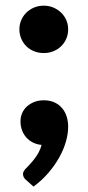

<svg xmlns="http://www.w3.org/2000/svg" viewBox="-20 -526 319 693"><path d="M74 123.5Q63 114.5 63 101.5Q63 96.5 66.5 90.8Q70 85 75 80.5Q81 74.5 89 65.8Q97 57 105 46.5Q113 36 119.8 23.5Q126.5 11 130 -3Q113 -4.5 99 -11.5Q85 -18.5 75 -29.8Q65 -41 59.5 -55.8Q54 -70.5 54 -88Q54 -104 60 -117.8Q66 -131.5 77.2 -141.8Q88.5 -152 103.8 -158Q119 -164 138 -164Q160.5 -164 177 -156.2Q193.5 -148.5 204.5 -135.2Q215.5 -122 220.8 -104.8Q226 -87.5 226 -68.5Q226 -43.5 218 -15.2Q210 13 194.2 41.5Q178.5 70 155 97.5Q131.5 125 101 147.5ZM50 -420Q50 -438 56.8 -453.5Q63.5 -469 75.2 -480.5Q87 -492 103 -498.8Q119 -505.5 138 -505.5Q156.5 -505.5 172.5 -498.8Q188.5 -492 200.5 -480.5Q212.5 -469 219.2 -453.5Q226 -438 226 -420Q226 -402 219.2 -386.2Q212.5 -370.5 200.5 -359Q188.5 -347.5 172.5 -341Q156.5 -334.5 138 -334.5Q119 -334.5 103 -341Q87 -347.5 75.2 -359Q63.5 -370.5 56.8 -386.2Q50 -402 50 -420Z"/></svg>

Font: Lato ExtraBold
Style: Regular
Weight: 800
Designer: Lukasz Dziedzic with Adam Twardoch and Botio Nikoltchev
Foundry: tyPoland Lukasz Dziedzic
Version: Version 2.015; 2015-08-06; http://www.latofonts.com/